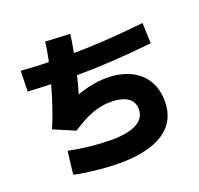

<svg xmlns="http://www.w3.org/2000/svg" viewBox="-138 -960 1156 1114"><g transform="rotate(-20 440.0 -402.5)"><path d="M140 -25.6 156.7 -167.8Q222.2 -154.4 291.1 -147.2Q360 -140 416.7 -140Q521.1 -140 574.4 -168.9Q627.8 -197.8 627.8 -253.3Q627.8 -300 591.7 -324.4Q555.6 -348.9 487.8 -348.9Q431.1 -348.9 375.6 -328.9Q320 -308.9 245.6 -260L114.4 -315.6Q135.6 -363.3 157.8 -428.3Q180 -493.3 199.4 -563.3Q218.9 -633.3 232.8 -697.8Q246.7 -762.2 251.1 -807.8L403.3 -800Q398.9 -761.1 389.4 -710Q380 -658.9 368.3 -605.6Q356.7 -552.2 343.9 -503.9Q331.1 -455.6 318.9 -420L293.3 -438.9Q351.1 -463.3 406.1 -475.6Q461.1 -487.8 511.1 -487.8Q596.7 -487.8 658.3 -458.3Q720 -428.9 752.8 -374.4Q785.6 -320 785.6 -244.4Q785.6 -123.3 691.1 -60Q596.7 3.3 416.7 3.3Q373.3 3.3 324.4 -0.6Q275.6 -4.4 227.8 -10.6Q180 -16.7 140 -25.6ZM56.7 -570 60 -696.7Q98.9 -694.4 147.8 -691.7Q196.7 -688.9 248.9 -688.3Q301.1 -687.8 348.9 -687.8Q456.7 -687.8 568.9 -694.4Q681.1 -701.1 818.9 -715.6L823.3 -588.9Q683.3 -574.4 570 -567.8Q456.7 -561.1 347.8 -561.1Q300 -561.1 246.7 -562.2Q193.3 -563.3 144.4 -565.6Q95.6 -567.8 56.7 -570Z"/></g></svg>

Font: Paperlogy 8 ExtraBold
Style: Regular
Weight: 800
Designer: redesigned by Lee Juim, glyphs from Gmarket Sans & Montserrat
Foundry: PT&
Version: Version 1.001